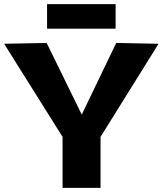

<svg xmlns="http://www.w3.org/2000/svg" viewBox="-20 -910 788 930"><path d="M283 0V-247L0 -698L206 -702L376 -355L543 -702L748 -698L467 -247V0ZM208 -771V-890H540V-771Z"/></svg>

Font: Georama SemiExpanded
Style: Bold
Weight: 700
Width: 6
Designer: Jean-Baptiste Levee
Foundry: Production Type
Version: Version 1.001